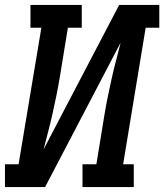

<svg xmlns="http://www.w3.org/2000/svg" viewBox="-27 -755 663 775"><path d="M-7 0V-92H48L140 -643H96V-735H303V-643H247L214 -441Q208 -405 200.5 -368.5Q193 -332 185 -296Q177 -260 167.5 -224Q158 -188 149 -152L454 -735H616V-643H561L470 -92H513V0H306V-92H362L395 -294Q401 -330 408.5 -366.5Q416 -403 424 -439Q432 -475 441.5 -511Q451 -547 460 -583L155 0Z"/></svg>

Font: Iosevka Slab SmBdExObl
Style: Regular
Weight: 600
Width: 7
Italic angle: -9°
Monospace: yes
Designer: Belleve Invis
Foundry: Belleve Invis
Version: Version 11.1.0; ttfautohint (v1.8.3)